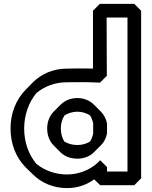

<svg xmlns="http://www.w3.org/2000/svg" viewBox="-20 -915 782 985"><path d="M222 -256C222 -221 234 -190 255 -169L290 -134L291 -133C313 -112 342 -101 377 -101C411 -101 441 -113 462 -134L498 -170C514 -186 525 -207 529 -231V-282C524 -306 513 -327 497 -343L462 -378L461 -379C439 -400 410 -412 377 -412C343 -412 313 -400 291 -378L256 -343C235 -322 222 -291 222 -256ZM292 -256C292 -282 299 -304 311 -323C329 -334 352 -342 377 -342C401 -342 423 -335 442 -323C449 -312 455 -297 458 -282V-231C455 -216 450 -201 442 -189C424 -178 402 -171 377 -171C351 -171 328 -178 310 -189C299 -207 292 -230 292 -256ZM634 -35H529V-58L494 -93L480 -79C441 -44 386 -20 324 -20C262 -20 208 -41 166 -75C126 -124 104 -186 104 -256C104 -326 128 -391 167 -438C210 -473 263 -493 324 -493C354 -493 424 -495 493 -491L528 -526L527 -825H634ZM669 35 704 0V-860L669 -895H492L457 -860V-563C403 -565 348 -563 324 -563C254 -563 194 -537 149 -493L148 -492L113 -456C63 -406 34 -335 34 -256C34 -177 62 -107 111 -57L112 -56L148 -21C192 23 253 50 324 50C378 50 425 33 463 5L494 35Z"/></svg>

Font: Hussar Press
Style: Bold
Weight: 700
Foundry: Cannot Into Space Fonts
Version: Version 1.43